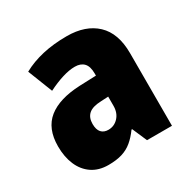

<svg xmlns="http://www.w3.org/2000/svg" viewBox="-133 -692 825 830"><g transform="rotate(-30 279.5 -276.5)"><path d="M301.3 -563Q395 -563 448.5 -512.5Q502 -461.9 502 -362.8V0H377.4L345.7 -73.2H342.3Q321.8 -44.9 299.6 -26.4Q277.3 -7.8 248.8 1Q220.2 9.8 180.2 9.8Q132.3 9.8 98.9 -12.9Q65.4 -35.6 48.1 -75.9Q30.8 -116.2 30.8 -168.9Q30.8 -257.8 85.2 -301.3Q139.6 -344.7 243.7 -349.1L325.7 -352.1V-363.3Q325.7 -398.4 310.1 -414.8Q294.4 -431.2 265.6 -431.2Q237.3 -431.2 202.6 -420.4Q168 -409.7 128.9 -390.1L80.6 -513.2Q124.5 -537.6 179.7 -550.3Q234.9 -563 301.3 -563ZM326.2 -247.1 289.1 -245.1Q246.6 -243.7 227.5 -226.8Q208.5 -210 208.5 -178.2Q208.5 -149.9 220.9 -136Q233.4 -122.1 255.9 -122.1Q285.2 -122.1 305.7 -144Q326.2 -166 326.2 -201.2Z"/></g></svg>

Font: Open Sans SemiCondensed ExtraBold
Style: Regular
Weight: 800
Width: 4
Designer: Monotype Design Team
Foundry: Monotype Imaging Inc.
Version: Version 3.000